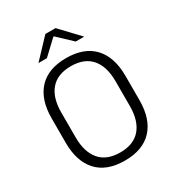

<svg xmlns="http://www.w3.org/2000/svg" viewBox="-197 -942 982 1073"><g transform="rotate(-30 294.0 -406.0)"><path d="M294 11Q177.5 11 116.8 -54.5Q56 -120 56 -241.5V-398Q56 -519 116.8 -584.5Q177.5 -650 294 -650Q410 -650 471 -584.5Q532 -519 532 -398V-241.5Q532 -120 471 -54.5Q410 11 294 11ZM294 -41.5Q380.5 -41.5 424.8 -93.2Q469 -145 469 -239.5V-400Q469 -495 424.8 -546.2Q380.5 -597.5 294 -597.5Q207.5 -597.5 163.2 -546.2Q119 -495 119 -400V-239.5Q119 -145 163.2 -93.2Q207.5 -41.5 294 -41.5ZM147.5 -704 261.5 -824.5H327L441 -704V-703H387.5L296 -789H292.5L201 -703H147.5Z"/></g></svg>

Font: Anek Kannada Light
Style: Regular
Weight: 300
Designer: Vaishnavi Murthy, Maithili Shingre (Kannada) & Yesha Goshar (Latin)
Foundry: Ek Type
Version: Version 1.003